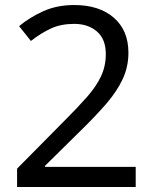

<svg xmlns="http://www.w3.org/2000/svg" viewBox="-20 -744 612 764"><path d="M520 0H48V-73L235 -262Q289 -316 326 -358Q363 -400 382 -440.5Q401 -481 401 -529Q401 -588 366 -618.5Q331 -649 275 -649Q223 -649 183.5 -631Q144 -613 103 -581L56 -640Q98 -675 152.5 -699.5Q207 -724 275 -724Q375 -724 433 -673.5Q491 -623 491 -534Q491 -478 468 -429Q445 -380 404 -332.5Q363 -285 308 -231L159 -84V-80H520Z"/></svg>

Font: Noto Sans Indic Siyaq Numbers
Style: Regular
Weight: 400
Designer: Monotype Design Team
Foundry: Monotype Imaging Inc.
Version: Version 2.002; ttfautohint (v1.8.4.7-5d5b)